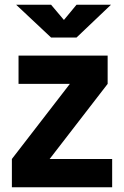

<svg xmlns="http://www.w3.org/2000/svg" viewBox="-20 -788 522 808"><path d="M30 0V-119L274 -435H58V-554H433V-435L189 -119H452V0ZM48 -768H195L249 -704L302 -768H447L302 -630H195Z"/></svg>

Font: Involve
Style: Bold
Weight: 700
Designer: Stefan Peev
Foundry: Context Ltd.
Version: Version 1.001